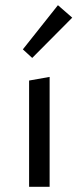

<svg xmlns="http://www.w3.org/2000/svg" viewBox="-20 -719 303 739"><path d="M68 -529 203 -699 258 -651 104 -496ZM92 -409 171 -423V0H92Z"/></svg>

Font: Ysabeau Infant Medium
Style: Regular
Weight: 500
Designer: Christian Thalmann (Catharsis Fonts)
Version: Version 0.003